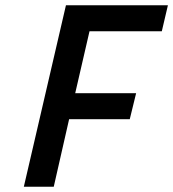

<svg xmlns="http://www.w3.org/2000/svg" viewBox="-20 -705 654 725"><path d="M229 -685H614L591 -587H318L264 -353H494L470 -255H241L183 0H70Z"/></svg>

Font: Cairo SemiBold
Style: Italic
Weight: 600
Italic angle: -13°
Designer: Mohamed Gaber, Accademia di Belle Arti di Urbino and others
Foundry: Kief Type Foundry, Accademia di Belle Arti di Urbino and others
Version: Version 3.011